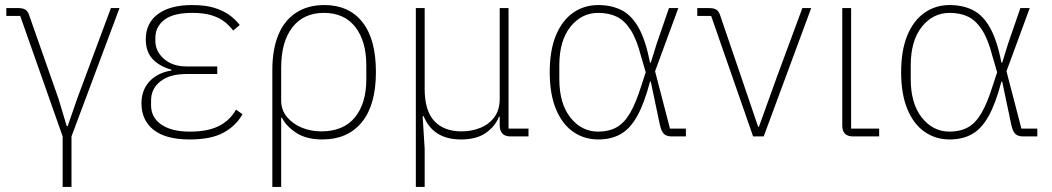

<svg xmlns="http://www.w3.org/2000/svg" viewBox="-20 -540 4166 760"><path d="M228 200V0L60 -477H5V-508H53Q70 -508 80 -502Q90 -496 95 -481L212 -148L244 -41H248L285 -148L419 -508H453L263 0V200Z M914 -106 940 -88Q914 -42 865 -15Q816 12 731 12Q636 12 588 -26Q540 -64 540 -131Q540 -183 571.5 -217.5Q603 -252 659 -261V-264Q612 -277 584.5 -306Q557 -335 557 -384Q557 -449 605.5 -484.5Q654 -520 740 -520Q793 -520 828.5 -509Q864 -498 888 -480.5Q912 -463 929 -441L903 -419Q888 -439 868 -454.5Q848 -470 817.5 -479.5Q787 -489 741 -489Q666 -489 630.5 -461.5Q595 -434 595 -390V-378Q595 -337 629 -307Q663 -277 719 -277H840V-247H718Q652 -247 615 -218Q578 -189 578 -142V-123Q578 -75 618.5 -47Q659 -19 732 -19Q802 -19 846 -41Q890 -63 914 -106Z M1058 200V-263Q1058 -345 1082 -402.5Q1106 -460 1152.5 -490Q1199 -520 1264 -520Q1361 -520 1414.5 -452.5Q1468 -385 1468 -255Q1468 -124 1412 -56Q1356 12 1256 12Q1193 12 1153 -14Q1113 -40 1096 -74H1093V200ZM1252 -20Q1339 -20 1384.5 -75Q1430 -130 1430 -227V-281Q1430 -377 1386.5 -433Q1343 -489 1262 -489Q1182 -489 1137.5 -432Q1093 -375 1093 -272V-142Q1093 -105 1115.5 -77.5Q1138 -50 1174 -35Q1210 -20 1252 -20Z M1661 200H1626V-508H1661V-188Q1661 -102 1699 -61Q1737 -20 1807 -20Q1847 -20 1881.5 -34Q1916 -48 1937 -76.5Q1958 -105 1958 -148V-508H1993V-31H2072V0H2001Q1979 0 1968.5 -11.5Q1958 -23 1958 -43V-92L1979 -78H1955Q1941 -41 1904 -14.5Q1867 12 1805 12Q1749 12 1712 -11.5Q1675 -35 1657 -80H1653L1661 49Z M2695 -31V0H2639Q2619 0 2608.5 -9.5Q2598 -19 2592 -46L2556 -217H2553Q2530 -130 2502 -80Q2474 -30 2436.5 -9Q2399 12 2348 12Q2292 12 2248.5 -18.5Q2205 -49 2180.5 -108.5Q2156 -168 2156 -254Q2156 -341 2180.5 -400Q2205 -459 2248.5 -489.5Q2292 -520 2348 -520Q2400 -520 2440 -500Q2480 -480 2508 -430Q2536 -380 2553 -292H2556L2580 -369L2628 -508H2665L2573 -258L2632 -31ZM2348 -19Q2390 -19 2420.5 -36Q2451 -53 2474 -92.5Q2497 -132 2518 -199L2536 -254L2517 -319Q2500 -385 2476 -422Q2452 -459 2421 -474Q2390 -489 2348 -489Q2282 -489 2238 -434Q2194 -379 2194 -281V-227Q2194 -130 2238 -74.5Q2282 -19 2348 -19Z M3003 0H2961L2795 -477H2740V-508H2788Q2805 -508 2815 -502Q2825 -496 2830 -481L2914 -235L2981 -38H2984L3055 -235L3156 -508H3191Z M3460 -31V0H3357Q3335 0 3324.5 -11Q3314 -22 3314 -42V-508H3349V-31Z M4086 -31V0H4030Q4010 0 3999.5 -9.5Q3989 -19 3983 -46L3947 -217H3944Q3921 -130 3893 -80Q3865 -30 3827.5 -9Q3790 12 3739 12Q3683 12 3639.5 -18.5Q3596 -49 3571.5 -108.5Q3547 -168 3547 -254Q3547 -341 3571.5 -400Q3596 -459 3639.5 -489.5Q3683 -520 3739 -520Q3791 -520 3831 -500Q3871 -480 3899 -430Q3927 -380 3944 -292H3947L3971 -369L4019 -508H4056L3964 -258L4023 -31ZM3739 -19Q3781 -19 3811.5 -36Q3842 -53 3865 -92.5Q3888 -132 3909 -199L3927 -254L3908 -319Q3891 -385 3867 -422Q3843 -459 3812 -474Q3781 -489 3739 -489Q3673 -489 3629 -434Q3585 -379 3585 -281V-227Q3585 -130 3629 -74.5Q3673 -19 3739 -19Z"/></svg>

Font: IBM Plex Sans ExtraLight
Style: Regular
Weight: 250
Designer: Mike Abbink, Paul van der Laan, Pieter van Rosmalen
Foundry: Bold Monday
Version: Version 3.201